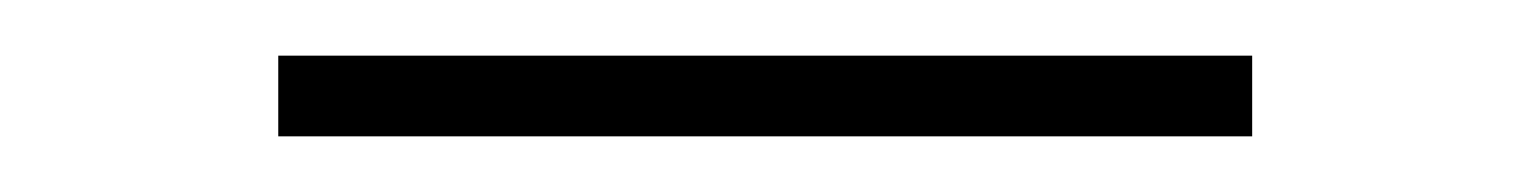

<svg xmlns="http://www.w3.org/2000/svg" viewBox="-20 -695 550 69"><path d="M80 -646V-675H430V-646Z"/></svg>

Font: Jost* Thin
Style: Regular
Weight: 200
Version: Version 3.7